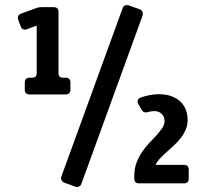

<svg xmlns="http://www.w3.org/2000/svg" viewBox="-20 -722 813 756"><path d="M300.8 1Q297.9 9.3 290.8 12.5Q283.7 15.6 276.9 13.2L232.9 -2.9Q226.1 -5.4 222.4 -12Q218.8 -18.6 221.7 -26.9L462.9 -689.9Q465.8 -698.2 472.7 -700.9Q479.5 -703.6 488.8 -700.2L530.8 -685.1Q539.1 -682.1 541.3 -674.3Q543.5 -666.5 540.5 -658.2ZM723.1 -19Q723.1 0 704.1 0H527.8Q508.8 0 508.8 -19V-29.8Q508.8 -58.1 517.6 -81.3Q526.4 -104.5 539.6 -124Q552.7 -143.6 568.4 -159.7Q584 -175.8 597.2 -190.4Q610.4 -205.1 619.1 -218.3Q627.9 -231.4 627.9 -245.1Q627.9 -263.2 616.5 -273.9Q605 -284.7 586.9 -284.7Q581.5 -284.7 574 -283.4Q566.4 -282.2 558.1 -279.8Q545.4 -276.9 538.1 -289.1L524.9 -312Q519.5 -320.8 522.7 -327.9Q525.9 -335 534.2 -337.9Q552.7 -344.7 571.3 -347.9Q589.8 -351.1 605 -351.1Q634.8 -351.1 656.2 -342.8Q677.7 -334.5 691.7 -320.6Q705.6 -306.6 712.2 -288.3Q718.8 -270 718.8 -250Q718.8 -229 710.9 -210.9Q703.1 -192.9 690.9 -177.5Q678.7 -162.1 663.8 -148.4Q648.9 -134.8 634.8 -122.1Q620.6 -109.4 609.4 -97.4Q598.1 -85.4 592.8 -72.8H704.1Q723.1 -72.8 723.1 -53.7ZM257.3 -369.1Q257.3 -350.1 238.3 -350.1H96.7Q77.6 -350.1 77.6 -369.1V-397Q77.6 -416 96.7 -416H106.4Q124.5 -416 124.5 -434.1V-621.1L85.9 -606.9Q68.4 -600.6 61.5 -618.2L51.8 -643.6Q48.8 -651.9 51.5 -658.4Q54.2 -665 63.5 -668.5L124.5 -690.9Q128.4 -692.4 132.6 -693.1Q136.7 -693.8 143.6 -693.8H191.4Q210.4 -693.8 210.4 -674.8V-434.1Q210.4 -416 228.5 -416H238.3Q257.3 -416 257.3 -397Z"/></svg>

Font: New Telegraph
Style: Bold
Weight: 700
Designer: Frank Baranowski
Foundry: Frank Baranowski
Version: Version 3.001